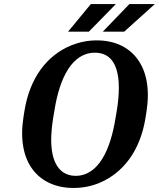

<svg xmlns="http://www.w3.org/2000/svg" viewBox="-20 -921 787 951"><path d="M96 -339C79 -230 97 -142 140 -84C179 -30 247 10 344 10C389 10 430 2 470 -14C591 -64 675 -175 701 -339L706 -371C723 -481 705 -568 662 -627C623 -681 557 -721 459 -721C414 -721 372 -712 332 -696C211 -646 127 -534 101 -371ZM243 -335 250 -376C275 -533 336 -660 450 -660C565 -660 584 -533 559 -376L552 -335C527 -179 468 -50 354 -50C329 -50 308 -57 291 -69C233 -111 223 -211 243 -335ZM317 -764H420L554 -901H430ZM489 -764H595L747 -901H621Z"/></svg>

Font: Aerodynamic
Style: Obl
Weight: 500
Designer: Google
Version: Version 2.000980; 2014